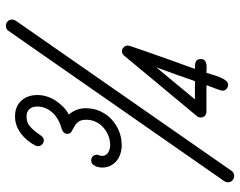

<svg xmlns="http://www.w3.org/2000/svg" viewBox="-103 -705 833 667"><g transform="rotate(-90 313.5 -371.5)"><path d="M557.6 -767.6Q565.9 -767.6 572.5 -761.5Q579.1 -755.4 579.1 -747.1Q579.1 -739.7 575.2 -733.4L53.7 16.1Q47.4 25.4 35.6 25.4Q26.4 25.4 20 19Q13.7 12.7 13.7 3.4Q13.7 -3.4 17.6 -8.8L539.6 -758.3Q545.9 -767.6 557.6 -767.6ZM352.5 4.4Q344.2 4.4 338.1 -1.2Q332 -6.8 332 -15.1Q332 -17.6 334.5 -25.4Q336.9 -33.2 340.3 -42Q343.8 -50.8 346.7 -58.8Q349.6 -66.9 351.1 -70.8H258.8Q250 -70.8 244.4 -76.4Q238.8 -82 238.8 -90.8Q238.8 -98.1 243.2 -103.5L453.1 -356L452.1 -355Q455.1 -358.9 459.2 -361.6Q463.4 -364.3 468.8 -364.3Q477.1 -364.3 482.9 -358.2Q488.8 -352.1 488.8 -343.8Q488.8 -341.3 483.4 -325Q478 -308.6 469.5 -284.4Q460.9 -260.3 451.2 -232.4Q441.4 -204.6 432.4 -179.4Q423.3 -154.3 416.5 -135.5Q409.7 -116.7 407.7 -110.8Q413.1 -110.8 419.2 -110.6Q425.3 -110.4 430.4 -108.6Q435.5 -106.9 438.7 -102.8Q441.9 -98.6 441.9 -90.8Q441.9 -81.1 436.8 -76.7Q431.6 -72.3 424.1 -71Q416.5 -69.8 408.2 -70.3Q399.9 -70.8 394 -70.8Q391.1 -62.5 387.5 -49.8Q383.8 -37.1 378.9 -24.9Q374 -12.7 367.7 -4.2Q361.3 4.4 352.5 4.4ZM159.7 -635.7Q151.4 -635.7 145.3 -641.6Q139.2 -647.5 139.2 -655.8Q139.2 -662.6 142.6 -666.5L141.6 -665.5Q148.9 -679.7 159.4 -692.4Q169.9 -705.1 182.6 -714.8Q195.3 -724.6 210.4 -730.2Q225.6 -735.8 242.2 -735.8Q277.3 -735.8 297.1 -714.1Q316.9 -692.4 316.9 -658.2Q316.9 -641.6 311.8 -625.2Q306.6 -608.9 297.4 -594.7Q288.1 -580.6 275.9 -568.6Q263.7 -556.6 249 -548.8Q271 -523.9 271 -489.7Q271 -462.9 260.7 -440.2Q250.5 -417.5 232.9 -400.9Q215.3 -384.3 192.1 -374.8Q168.9 -365.2 142.6 -365.2Q127.4 -365.2 113.3 -369.6Q99.1 -374 88.4 -382.8Q77.6 -391.6 71.3 -404.3Q64.9 -417 64.9 -433.1Q64.9 -438.5 66.2 -445.1Q67.4 -451.7 70.3 -457.5Q73.2 -463.4 77.9 -467.3Q82.5 -471.2 89.4 -471.2Q98.6 -471.2 104 -465.6Q109.4 -460 109.4 -450.7Q109.4 -447.8 108.2 -444.8Q106.9 -441.9 106 -439.5V-438L105.5 -433.1Q105.5 -425.8 108.9 -420.4Q112.3 -415 117.7 -411.9Q123 -408.7 129.6 -407Q136.2 -405.3 142.6 -405.3Q160.2 -405.3 176 -411.6Q191.9 -418 204.1 -429Q216.3 -439.9 223.6 -455.1Q231 -470.2 231 -488.3Q231 -507.3 223.4 -516.4Q215.8 -525.4 206.5 -530.3Q197.3 -535.2 189.7 -539.6Q182.1 -543.9 182.1 -554.2Q182.1 -562 187.3 -566.9Q192.4 -571.8 199.2 -573.7Q214.8 -577.6 229 -585.2Q243.2 -592.8 253.7 -603.5Q264.2 -614.3 270.5 -628.2Q276.9 -642.1 276.9 -659.7Q276.9 -675.3 268.1 -685.5Q259.3 -695.8 242.7 -695.8Q223.6 -695.8 211.4 -686.5Q199.2 -677.2 190.7 -665.8Q182.1 -654.3 175.3 -645Q168.5 -635.7 159.7 -635.7ZM365.2 -110.8Q376.5 -144.5 388.7 -178Q400.9 -211.4 413.1 -245.1L301.8 -110.8Z"/></g></svg>

Font: Helvetia Verbundene
Style: Regular
Weight: 400
Designer: Peter Wiegel, original typeface by Carl Albert Fahrenwaldt 1901
Foundry: Peter Wiegel
Version: Version 2.000